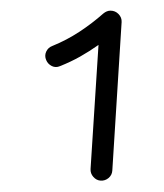

<svg xmlns="http://www.w3.org/2000/svg" viewBox="-20 -752 302 353"><path d="M165 -419.9Q157.2 -420.4 151.6 -426.8Q146 -433.1 146.5 -441.4L161.1 -669.4Q144.5 -657.7 127.2 -647.9Q109.9 -638.2 90.3 -630.4Q82.5 -627 75.2 -630.6Q67.9 -634.3 64.9 -641.6Q61.5 -649.4 64.9 -657Q68.4 -664.6 76.2 -667.5Q102.5 -678.2 126 -693.6Q149.4 -709 169.9 -727.1Q176.3 -732.4 183.1 -732.4Q191.9 -732.4 198 -726.1Q204.1 -719.7 203.6 -711.4L186.5 -438.5Q186 -430.2 179.7 -424.8Q173.3 -419.4 165 -419.9Z"/></svg>

Font: Mikhak-DS2-FD Regular
Style: Regular
Weight: 400
Designer: Amin Abedi
Version: Version 3.4